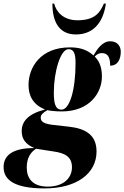

<svg xmlns="http://www.w3.org/2000/svg" viewBox="-99 -810 693 1070"><path d="M324 -618C428 -618 478 -694 491 -790H480C459 -742 432 -697 333 -697C254 -697 214 -744 203 -790H193C193 -686 232 -618 324 -618ZM149 240C330 240 439 156 439 34C439 -59 376 -94 285 -104L196 -114C147 -120 128 -131 128 -154C128 -169 137 -180 165 -196C178 -193 209 -189 245 -189C401 -189 469 -293 469 -384C469 -451 444 -479 429 -495C442 -509 454 -514 468 -514C498 -514 515 -497 515 -444C561 -444 574 -486 574 -522C574 -553 555 -580 515 -580C470 -580 440 -532 422 -501C384 -535 342 -546 291 -546C126 -546 60 -434 60 -336C60 -279 83 -227 152 -200C54 -174 22 -131 22 -79C22 -36 43 -6 92 15C-29 15 -79 56 -79 121C-79 193 -18 240 149 240ZM244 -199C208 -199 201 -237 201 -295C201 -407 237 -536 283 -536C314 -536 322 -508 322 -458C322 -308 289 -199 244 -199ZM167 230C80 230 50 181 50 124C50 71 71 38 102 19L199 34C265 43 302 65 302 122C302 185 252 230 167 230Z"/></svg>

Font: Noto Serif Display Condensed Black
Style: Italic
Weight: 900
Width: 3
Italic angle: -12°
Designer: Monotype Design Team
Foundry: Monotype Imaging Inc.
Version: Version 2.009